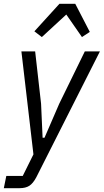

<svg xmlns="http://www.w3.org/2000/svg" viewBox="-41 -785 543 1005"><path d="M403 -516H482L149 143Q132 175 112.5 187.5Q93 200 61 200H-21L-8 136H78L134 23L71 -516H143L174 -242L182 -64H192L269 -242ZM353 -765 429 -618 388 -591 306 -709 178 -591 139 -621 270 -765Z"/></svg>

Font: IBM Plex Sans Condensed
Style: Italic
Weight: 400
Width: 3
Italic angle: -11°
Designer: Mike Abbink, Paul van der Laan, Pieter van Rosmalen
Foundry: Bold Monday
Version: Version 1.3